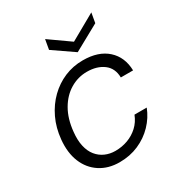

<svg xmlns="http://www.w3.org/2000/svg" viewBox="-170 -832 907 964"><g transform="rotate(-30 283.5 -349.5)"><path d="M246 12Q181 12 133.5 -19Q86 -50 63.5 -105Q41 -160 48 -233Q54 -298 79.5 -351.5Q105 -405 144.5 -443.5Q184 -482 233.5 -503Q283 -524 340 -524Q430 -524 481 -478Q532 -432 534 -354H463Q462 -408 424.5 -436Q387 -464 329 -464Q277 -464 232 -437Q187 -410 157.5 -359Q128 -308 121 -236Q116 -190 124 -154.5Q132 -119 151 -95.5Q170 -72 197 -60Q224 -48 256 -48Q294 -48 328 -60.5Q362 -73 388.5 -97.5Q415 -122 429 -158H500Q481 -109 444 -70.5Q407 -32 356.5 -10Q306 12 246 12ZM498 -711 488 -654 339 -572 220 -654 230 -711 349 -627Z"/></g></svg>

Font: DM Sans 12pt Light
Style: Italic
Weight: 300
Italic angle: -10°
Version: Version 4.004;gftools[0.9.30]